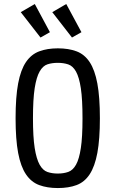

<svg xmlns="http://www.w3.org/2000/svg" viewBox="-20 -942 585 972"><path d="M58.9 -343.3Q58.9 -236.1 71.9 -167.4Q84.9 -98.7 111.5 -59.4Q138.1 -20 178.6 -5Q219 10 272.9 10Q327.4 10 367.6 -5Q407.9 -20 434 -59.7Q460.1 -99.4 472.9 -168.1Q485.7 -236.9 485.7 -343.3Q485.7 -450.4 472.9 -519.1Q460.1 -587.9 434 -627.4Q407.9 -667 367.6 -682.1Q327.4 -697.3 272.9 -697.3Q219 -697.3 178.6 -682.1Q138.1 -667 111.5 -627.8Q84.9 -588.6 71.9 -519.9Q58.9 -451.1 58.9 -343.3ZM146.9 -343Q146.9 -439.7 155.6 -495.7Q164.4 -551.7 180.8 -580.3Q197.1 -608.9 220.4 -616.4Q243.7 -623.9 272.4 -623.9Q301.9 -623.9 325.4 -616Q348.9 -608.1 364.9 -579.4Q380.9 -550.7 389.3 -494.9Q397.7 -439 397.7 -342.7Q397.7 -248.1 389.3 -192.6Q380.9 -137 365 -108.5Q349.1 -80 325.6 -71.7Q302.1 -63.4 272.4 -63.4Q243.4 -63.4 220.1 -71.4Q196.9 -79.3 180.6 -108.3Q164.4 -137.3 155.6 -192.9Q146.9 -248.4 146.9 -343ZM392.3 -779 315.4 -921.7 244.7 -880.4 344.4 -752ZM232.7 -779 156.1 -921.7 85.1 -880.4 185.1 -752Z"/></svg>

Font: Secuela Black
Style: Regular
Weight: 900
Designer: Fernando Haro
Foundry: deFharo
Version: Version 1.704